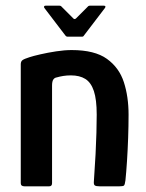

<svg xmlns="http://www.w3.org/2000/svg" viewBox="-20 -655 515 675"><path d="M66 0Q53 0 53 -11Q53 -116 53 -220.5Q53 -325 53 -429Q53 -439 59 -443.5Q65 -448 84 -454Q96 -458 122 -464Q148 -470 177.5 -474.5Q207 -479 232 -479Q313 -479 356 -448Q399 -417 415.5 -366Q432 -315 432 -252Q432 -212 430.5 -170Q429 -128 426.5 -89Q424 -50 421 -21Q419 -5 415.5 -2.5Q412 0 400 0H330Q318 0 313.5 -3Q309 -6 310 -17Q310 -22 312 -49Q314 -76 316 -113.5Q318 -151 319 -188.5Q320 -226 320 -252Q320 -305 310 -335Q300 -365 280 -377.5Q260 -390 229 -390Q215 -390 202.5 -388Q190 -386 180 -383Q172 -382 167.5 -375.5Q163 -369 163 -354Q163 -307 163 -250Q163 -193 163 -132.5Q163 -72 163 -11Q163 0 153 0ZM217 -526Q213 -526 210 -530L136 -627Q134 -630 135 -632.5Q136 -635 140 -635H189Q194 -635 197 -631L238 -590Q242 -586 247 -590L288 -631Q291 -635 296 -635H345Q350 -635 350.5 -632.5Q351 -630 349 -627L275 -530Q273 -526 268 -526Z"/></svg>

Font: Glory Thin SemiBold
Style: Regular
Weight: 600
Version: Version 1.011